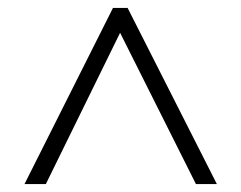

<svg xmlns="http://www.w3.org/2000/svg" viewBox="-20 -739 611 486"><path d="M42 -273H96L284 -656L476 -273H529L303 -719H266Z"/></svg>

Font: Noto Sans Khmer UI Light
Style: Regular
Weight: 300
Designer: Danh Hong and the Monotype Design Team
Foundry: Monotype Imaging Inc.
Version: Version 2.002